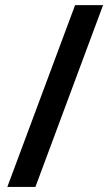

<svg xmlns="http://www.w3.org/2000/svg" viewBox="-20 -734 433 754"><path d="M384.8 -713.9 119.1 0H8.8L274.9 -713.9Z"/></svg>

Font: Droid Sans TV
Style: Bold
Weight: 600
Version: Version 1.00